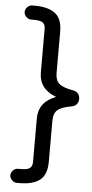

<svg xmlns="http://www.w3.org/2000/svg" viewBox="-60 -777 455 954"><g transform="rotate(5 168.0 -299.5)"><path d="M26.4 107.4Q26.4 93.8 37.1 83Q47.9 72.3 61.5 72.3H76.2Q110.4 72.3 121.6 62Q132.8 51.8 132.8 32.2V-184.6Q132.8 -267.6 218.8 -299.8Q132.8 -332 132.8 -415V-631.8Q132.8 -651.4 121.6 -661.6Q110.4 -671.9 76.2 -671.9H61.5Q47.9 -671.9 37.1 -682.6Q26.4 -693.4 26.4 -707Q26.4 -720.7 37.1 -731.4Q47.9 -742.2 61.5 -742.2H73.2Q141.6 -742.2 176.3 -715.3Q210.9 -688.5 210.9 -624V-418Q210.9 -382.8 230 -365.7Q249 -348.6 299.8 -339.8Q316.4 -336.9 325.2 -326.2Q334 -315.4 334 -299.8Q334 -284.2 325.2 -273.4Q316.4 -262.7 299.8 -259.8Q249 -251 230 -233.9Q210.9 -216.8 210.9 -181.6V24.4Q210.9 88.9 176.3 115.7Q141.6 142.6 73.2 142.6H61.5Q47.9 142.6 37.1 131.8Q26.4 121.1 26.4 107.4Z"/></g></svg>

Font: jf-openhuninn-2.1
Style: Regular
Weight: 400
Designer: [Kosugi Maru]
Designed by MOTOYA      

[Varela Round]
Joe Prince (Latin component); Avraham Cornfeld (Hebrew component)
Foundry: justfont Co., Ltd.
Version: 2.1